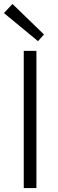

<svg xmlns="http://www.w3.org/2000/svg" viewBox="-29 -950 295 970"><path d="M91 0V-693H155V0ZM163 -742 -9 -884 34 -930 193 -776Z"/></svg>

Font: Ubuntu Sans Light
Style: Regular
Weight: 300
Designer: Dalton Maag Ltd
Foundry: Dalton Maag Ltd
Version: Version 1.006; ttfautohint (v1.8.4.7-5d5b)